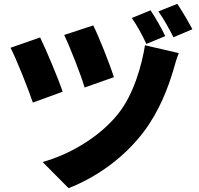

<svg xmlns="http://www.w3.org/2000/svg" viewBox="-20 -896 1040 1005"><path d="M468 -763 316 -713C348 -646 403 -505 423 -438L576 -492C555 -561 494 -712 468 -763ZM739 -659C722 -555 681 -404 599 -301C496 -172 336 -85 203 -48L339 89C482 33 627 -67 733 -207C815 -316 860 -438 887 -528C895 -554 903 -588 916 -618ZM190 -700 35 -646C66 -587 130 -425 152 -359L308 -416C285 -485 223 -632 190 -700ZM768 -842 670 -802C697 -763 727 -709 746 -666L845 -707C828 -743 794 -804 768 -842ZM908 -876 809 -836C837 -798 867 -742 888 -701L987 -743C969 -777 934 -838 908 -876Z"/></svg>

Font: Noto Sans T Chinese Black
Style: Bold
Weight: 900
Designer: Ryoko NISHIZUKA (kana & ideographs); Paul D. Hunt (Latin, Greek & Cyrillic); Wenlong ZHANG (bopomofo); Sandoll Communica
Foundry: Adobe Systems Incorporated
Version: Version 1.000;PS 1;hotconv 1.0.78;makeotf.lib2.5.61930